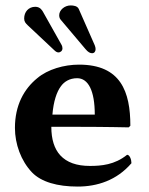

<svg xmlns="http://www.w3.org/2000/svg" viewBox="-20 -677 548 707"><path d="M448 -107C402 -70 353 -66 311 -66C262 -66 226 -79 202 -105C180 -129 169 -164 169 -210H269C369 -210 454 -208 454 -208L460 -214C460 -339 425 -439 271 -439C216 -439 156 -422 117 -389C68 -349 35 -289 35 -206C35 -147 57 -85 98 -42C132 -7 191 10 266 10C338 10 410 -13 464 -76C464 -89 458 -107 448 -107ZM173 -255C177 -304 189 -339 204 -359C216 -376 236 -389 264 -389C305 -389 329 -343 329 -255ZM198 -621C198 -616 199 -610 203 -605L295 -496C304 -485 312 -481 319 -481C327 -481 332 -487 332 -496C332 -500 331 -505 329 -510L270 -644C265 -655 251 -657 240 -657C218 -657 198 -640 198 -621ZM69 -609C69 -597 74 -592 82 -584L180 -492C185 -487 190 -484 195 -484C203 -484 210 -490 210 -499C210 -503 209 -508 206 -513L138 -634C136 -637 129 -652 110 -652C85 -652 69 -633 69 -609Z"/></svg>

Font: Libertinus Sans
Style: Bold
Weight: 700
Designer: Philipp H. Poll, Khaled Hosny
Foundry: Caleb Maclennan
Version: Version 7.050;RELEASE